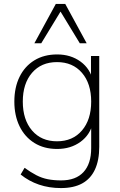

<svg xmlns="http://www.w3.org/2000/svg" viewBox="-20 -769 610 977"><path d="M290 188Q230 188 178.5 170.5Q127 153 85 119L105 85Q137 108 165 122.5Q193 137 223.5 143Q254 149 291 149Q366 149 405 106.5Q444 64 444 -15V-148H454Q440 -84 390 -47.5Q340 -11 271 -11Q204 -11 155 -41.5Q106 -72 79.5 -126.5Q53 -181 53 -252Q53 -324 79.5 -378Q106 -432 155 -462Q204 -492 271 -492Q340 -492 390 -455.5Q440 -419 454 -355H443V-484H485V-22Q485 47 463 94Q441 141 398 164.5Q355 188 290 188ZM270 -50Q350 -50 397 -105Q444 -160 444 -252Q444 -344 397 -398.5Q350 -453 270 -453Q190 -453 143 -398.5Q96 -344 96 -252Q96 -160 143 -105Q190 -50 270 -50ZM155 -549 264 -749H312L421 -549H386L288 -710L190 -549Z"/></svg>

Font: Nunito Sans 12pt ExtraLight ExtraLight
Style: Regular
Weight: 250
Version: Version 3.101;gftools[0.9.27]